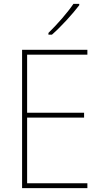

<svg xmlns="http://www.w3.org/2000/svg" viewBox="-20 -971 528 991"><path d="M389 -944V-951H359C328 -905 275 -845 230 -801V-792H248C296 -834 354 -898 389 -944ZM431 0V-25H120V-364H414V-389H120V-689H431V-714H94V0Z"/></svg>

Font: Noto Sans Armenian SemiCondensed Thin
Style: Regular
Weight: 100
Width: 4
Designer: Monotype Design Team
Foundry: Monotype Imaging Inc.
Version: Version 2.008